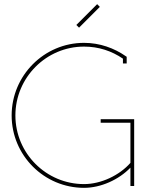

<svg xmlns="http://www.w3.org/2000/svg" viewBox="-20 -894 700 923"><path d="M607 -304V-111C554 -51 466 -9 384 -9C202 -9 54 -157 54 -339C54 -521 202 -670 384 -670C454 -670 517 -649 571 -612V-589H589V-621L586 -623C529 -663 459 -688 384 -688C192 -688 36 -531 36 -339C36 -147 192 9 384 9C465 9 551 -30 607 -88V0H625V-321H464V-304ZM360 -761 460 -861 447 -874 347 -774Z"/></svg>

Font: Rawengulk
Style: Light
Weight: 300
Version: Version 0.9